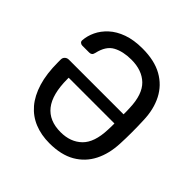

<svg xmlns="http://www.w3.org/2000/svg" viewBox="-185 -870 1040 1040"><g transform="rotate(45 335.5 -350.0)"><path d="M609.9 -439Q611.9 -396 611.9 -349Q611.9 -302 609.9 -261Q606.7 -179.8 575.8 -119Q544.9 -58.2 486 -24.1Q427 10 337.5 10Q274.6 10 223.4 -10.8Q172.2 -31.6 136 -73.8Q99.8 -116.1 80.1 -180.7Q60.4 -245.3 60.4 -333.1V-354.5Q60.4 -368.1 69.7 -376.5Q78.9 -385 92.3 -385H511Q511 -397.5 510.9 -409.9Q510.8 -422.3 510 -434Q506.6 -534.4 459.8 -579.6Q412.9 -624.7 332 -624.7Q268.6 -624.7 225.5 -601.5Q182.4 -578.4 167.7 -512.5Q164.9 -499.8 158.7 -494.9Q152.6 -490 142.9 -490H90.1Q81.1 -490 74.6 -495.7Q68.1 -501.4 68.9 -510.4Q71.3 -546.1 87.9 -581.1Q104.4 -616.1 136.3 -645.5Q168.2 -675 216.9 -692.5Q265.6 -710 332 -710Q423.4 -710 484 -676.1Q544.6 -642.2 576.1 -581Q607.6 -519.8 609.9 -439ZM337.7 -75.3Q413.8 -75.3 460.2 -120.4Q506.6 -165.6 510 -266Q510.8 -278.5 510.9 -290.9Q511 -303.3 511 -315H160.5V-305.3Q160.7 -188.4 205.3 -131.8Q249.9 -75.3 337.7 -75.3Z"/></g></svg>

Font: Rubik Light
Style: Regular
Weight: 300
Designer: Hubert and Fischer
Foundry: Hubert and Fischer
Version: Version 2.300;gftools[0.9.30]